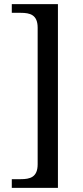

<svg xmlns="http://www.w3.org/2000/svg" viewBox="-20 -780 400 928"><path d="M37 128H260V-760H37V-718H80C125 -718 162 -709 162 -646V14C162 77 125 86 80 86H37Z"/></svg>

Font: Noto Serif
Style: Regular
Weight: 400
Designer: Monotype Design Team
Foundry: Monotype Imaging Inc.
Version: Version 2.015